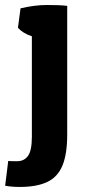

<svg xmlns="http://www.w3.org/2000/svg" viewBox="-56 -533 335 761"><path d="M15.1 -422.9 25.4 -500Q82 -513.2 129.4 -513.2Q153.3 -513.2 173.6 -512.5Q193.8 -511.7 210.4 -509.8V0Q210.4 77.1 191.7 122.8Q172.9 168.5 131.3 188.2Q89.8 208 21.5 208Q-9.8 208 -35.6 203.1L-23.4 105Q-20 105.5 -11.2 105.7Q-2.4 106 11.7 106Q39.6 106 54.9 85Q70.3 64 70.3 8.8V-389.2Q34.7 -400.9 15.1 -422.9Z"/></svg>

Font: Odor Mean Chey
Style: Regular
Weight: 400
Designer: Danh Hong
Version: Version 8.002; ttfautohint (v1.8.3)